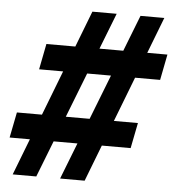

<svg xmlns="http://www.w3.org/2000/svg" viewBox="-51 -748 728 795"><g transform="rotate(5 313.0 -350.0)"><path d="M228 0 501 -700H600L330 0ZM5 -151 26 -257H529L508 -151ZM31 0 301 -700H402L129 0ZM102 -443 123 -550H626L605 -443Z"/></g></svg>

Font: REM Medium Medium
Style: Italic
Weight: 500
Italic angle: -11°
Version: Version 1.005;gftools[0.9.28]